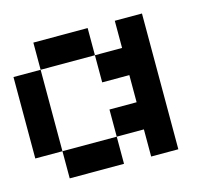

<svg xmlns="http://www.w3.org/2000/svg" viewBox="-85 -657 837 759"><g transform="rotate(-15 333.5 -278.0)"><path d="M111.1 -111.1H0V-444.4H111.1ZM444.4 -333.3H333.3V-444.4H444.4V-555.6H555.6V0H444.4V-111.1H333.3V-222.2H444.4ZM333.3 0H111.1V-111.1H333.3ZM333.3 -444.4H111.1V-555.6H333.3Z"/></g></svg>

Font: Pixeloid Sans
Style: Regular
Weight: 400
Designer: GGBotNet
Foundry: GGBotNet
Version: 0.5